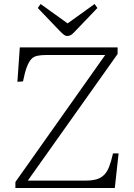

<svg xmlns="http://www.w3.org/2000/svg" viewBox="-20 -940 672 960"><path d="M57 0V-30L506 -665H211Q185 -665 166.5 -661Q148 -657 136 -644Q124 -631 114 -604.5Q104 -578 95 -533L67 -531L79 -703H568V-670L119 -37H406Q440 -37 462.5 -43.5Q485 -50 500.5 -65.5Q516 -81 526 -107Q536 -133 545 -173H573L554 0ZM317 -760Q308 -760 300.5 -765.5Q293 -771 278 -786L169 -900L183 -920L318 -823L453 -920L467 -900L352 -780Q343 -770 334.5 -765Q326 -760 317 -760Z"/></svg>

Font: Literata 18pt ExtraLight
Style: Regular
Weight: 250
Designer: Latin by Veronika Burian and Jose Scaglione. Greek by Irene Vlachou. Cyrillic by Vera Evstafieva.
Foundry: TypeTogether
Version: Version 3.103;gftools[0.9.29]